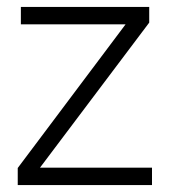

<svg xmlns="http://www.w3.org/2000/svg" viewBox="-20 -532 486 552"><path d="M417 0V-50H95L409 -467V-512H40V-462H341L31 -49V0Z"/></svg>

Font: IBM Plex Devanagari Light
Style: Regular
Weight: 300
Designer: Mike Abbink, Paul van der Laan, Pieter van Rosmalen, Erin McLaughlin
Foundry: Bold Monday
Version: Version 1.0